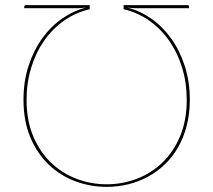

<svg xmlns="http://www.w3.org/2000/svg" viewBox="-20 -720 831 748"><path d="M395.5 8Q331.5 8 273 -14Q214.5 -36 169.8 -78.8Q125 -121.5 98.2 -185Q71.5 -248.5 71.5 -331.5Q71.5 -402.5 91.2 -463.2Q111 -524 144.5 -570.5Q178 -617 222.2 -647.8Q266.5 -678.5 315.5 -690.5Q306 -689.5 297.2 -688.8Q288.5 -688 281 -688H74.5V-694Q74.5 -700 80.5 -700H329.5V-684Q275 -671.5 229.8 -639.8Q184.5 -608 152 -561.5Q119.5 -515 101.5 -456.2Q83.5 -397.5 83.5 -331.5Q83.5 -250.5 109.5 -189Q135.5 -127.5 179 -86Q222.5 -44.5 278.8 -23.2Q335 -2 395.5 -2Q456 -2 512.2 -23.2Q568.5 -44.5 612 -86Q655.5 -127.5 681.5 -189Q707.5 -250.5 707.5 -331.5Q707.5 -397.5 689.5 -456.2Q671.5 -515 639 -561.5Q606.5 -608 561.2 -639.8Q516 -671.5 461.5 -684V-700H710.5Q716.5 -700 716.5 -694V-688H510Q502 -688 493.2 -688.8Q484.5 -689.5 475.5 -690.5Q524.5 -678.5 568.8 -647.8Q613 -617 646.5 -570.5Q680 -524 699.8 -463.2Q719.5 -402.5 719.5 -331.5Q719.5 -276 707.2 -229.5Q695 -183 673.2 -145.2Q651.5 -107.5 621.2 -78.8Q591 -50 555 -30.8Q519 -11.5 478.5 -1.8Q438 8 395.5 8Z"/></svg>

Font: Lato Hairline
Style: Regular
Weight: 100
Designer: Lukasz Dziedzic
Foundry: tyPoland Lukasz Dziedzic
Version: Version 2.007; 2014-02-27